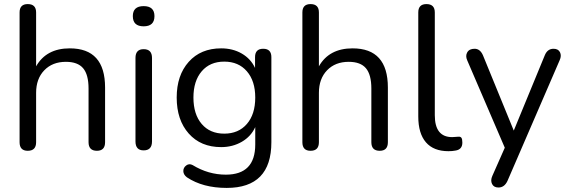

<svg xmlns="http://www.w3.org/2000/svg" viewBox="-20 -732 2793 941"><path d="M116 7Q76 7 76 -35V-671Q76 -712 116 -712Q157 -712 157 -671V-407Q207 -495 322 -495Q495 -495 495 -303V-35Q495 7 455 7Q414 7 414 -35V-298Q414 -366 387.5 -397.5Q361 -429 303 -429Q237 -429 197 -387.5Q157 -346 157 -277V-35Q157 7 116 7Z M631 -653Q631 -702 684 -702Q737 -702 737 -653Q737 -603 684 -603Q631 -603 631 -653ZM684 5Q644 5 644 -39V-448Q644 -491 684 -491Q725 -491 725 -448V-39Q725 5 684 5Z M1091 189Q974 189 896 137Q879 124 878.5 107Q878 90 892.5 79Q907 68 924 77Q1001 124 1087 124Q1231 124 1231 -24V-109Q1210 -63 1165 -37Q1120 -11 1064 -11Q964 -11 905 -77.5Q846 -144 846 -254Q846 -363 905 -429Q964 -495 1064 -495Q1121 -495 1165 -469.5Q1209 -444 1230 -399V-452Q1230 -493 1270 -493Q1310 -493 1310 -452V-35Q1310 189 1091 189ZM1231 -254Q1231 -335 1190 -382.5Q1149 -430 1079 -430Q1009 -430 968.5 -382.5Q928 -335 928 -254Q928 -172 968.5 -124.5Q1009 -77 1079 -77Q1149 -77 1190 -124.5Q1231 -172 1231 -254Z M1502 7Q1462 7 1462 -35V-671Q1462 -712 1502 -712Q1543 -712 1543 -671V-407Q1593 -495 1708 -495Q1881 -495 1881 -303V-35Q1881 7 1841 7Q1800 7 1800 -35V-298Q1800 -366 1773.5 -397.5Q1747 -429 1689 -429Q1623 -429 1583 -387.5Q1543 -346 1543 -277V-35Q1543 7 1502 7Z M2178 9Q2105 9 2067.5 -34.5Q2030 -78 2030 -161V-671Q2030 -712 2070 -712Q2111 -712 2111 -671V-167Q2111 -60 2196 -60Q2202 -60 2212 -61Q2222 -62 2226 -62Q2237 -63 2241.5 -56.5Q2246 -50 2246 -33Q2246 1 2212 6Q2196 9 2178 9Z M2423 187Q2400 187 2391.5 169.5Q2383 152 2393 130L2454 -8L2270 -436Q2260 -458 2270 -475.5Q2280 -493 2306 -493Q2333 -493 2347 -461L2498 -92L2650 -461Q2663 -493 2693 -493Q2716 -493 2724.5 -476Q2733 -459 2723 -437L2467 155Q2452 187 2423 187Z"/></svg>

Font: Nunito
Style: Regular
Weight: 400
Designer: Vernon Adams
Foundry: Vernon Adams
Version: Version 3.602